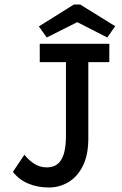

<svg xmlns="http://www.w3.org/2000/svg" viewBox="-20 -817 540 850"><path d="M194 13Q148 13 107 -3.5Q66 -20 37 -56L88 -132Q110 -105 134 -90.5Q158 -76 188 -76Q230 -76 251 -109.5Q272 -143 272 -217V-542H156V-623H464V-542H371V-211Q372 -133 347 -83Q322 -33 281 -9.5Q240 14 194 13ZM187 -651 152 -700 307 -797H335L490 -701L455 -651L322 -719Z"/></svg>

Font: Inconsolata SemiBold
Style: Regular
Weight: 600
Monospace: yes
Designer: Raph Levien, Cyreal, Brenton Simpson
Foundry: Raph Levien, Cyreal, Google
Version: Version 3.100; ttfautohint (v1.8.4.7-5d5b)